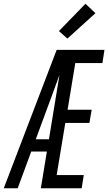

<svg xmlns="http://www.w3.org/2000/svg" viewBox="-41 -1000 575 1020"><path d="M-21 0 260 -735H514L503 -665H359L318 -417H446L434 -347H306L260 -70H404L393 0H176L208 -195H125L53 0ZM149 -260H219L275 -602Q265 -574 254.5 -546Q244 -518 234 -490ZM317 -795 272 -835 413 -980 466 -930Z"/></svg>

Font: Iosevka
Style: Italic
Weight: 400
Italic angle: -9°
Monospace: yes
Designer: Belleve Invis
Foundry: Belleve Invis
Version: Version 32.5.0; ttfautohint (v1.8.4)